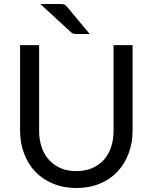

<svg xmlns="http://www.w3.org/2000/svg" viewBox="-20 -946 775 975"><path d="M368.2 -77.1Q412.1 -77.1 447.3 -91.8Q482.4 -107.4 506.8 -133.8Q531.2 -161.1 543.9 -198.2Q556.6 -236.3 556.6 -281.2Q556.6 -425.8 556.6 -716.8Q581.1 -716.8 653.3 -716.8Q653.3 -607.4 653.3 -281.2Q653.3 -218.8 632.8 -166Q613.3 -113.3 576.2 -74.2Q540 -35.2 487.3 -13.7Q433.6 8.8 368.2 8.8Q301.8 8.8 249 -13.7Q196.3 -35.2 159.2 -74.2Q122.1 -113.3 102.5 -166Q82 -218.8 82 -281.2Q82 -425.8 82 -716.8Q106.4 -716.8 178.7 -716.8Q178.7 -607.4 178.7 -281.2Q178.7 -236.3 191.4 -199.2Q204.1 -161.1 228.5 -134.8Q252.9 -107.4 288.1 -91.8Q323.2 -77.1 368.2 -77.1ZM279.3 -925.8Q295.9 -925.8 304.7 -923.8Q313.5 -920.9 321.3 -910.2Q359.4 -864.3 435.5 -773.4Q419.9 -773.4 371.1 -773.4Q360.4 -773.4 354.5 -774.4Q347.7 -775.4 340.8 -782.2Q288.1 -830.1 184.6 -925.8Q208 -925.8 279.3 -925.8Z"/></svg>

Font: Lato
Style: Regular
Weight: 400
Designer: Lukasz Dziedzic with Adam Twardoch and Botio Nikoltchev
Version: Version 2.015; 2015-08-06; http://www.latofonts.com/